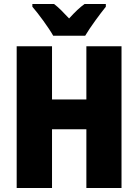

<svg xmlns="http://www.w3.org/2000/svg" viewBox="-20 -947 696 967"><path d="M248 -767H409C433 -808 483 -876 513 -913V-927H406C382 -910 357 -886 328 -854C299 -885 276 -909 252 -927H143V-913C173 -879 227 -805 248 -767ZM592 0V-714H415V-446H242V-714H64V0H242V-296H415V0Z"/></svg>

Font: Noto Sans Condensed Black
Style: Regular
Weight: 900
Width: 3
Designer: Monotype Design Team
Foundry: Monotype Imaging Inc.
Version: Version 2.013